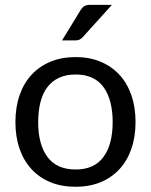

<svg xmlns="http://www.w3.org/2000/svg" viewBox="-20 -744 607 772"><path d="M284 -514.5Q339.5 -514.5 384 -496Q428.5 -477.5 460 -443.5Q491.5 -409.5 508.2 -361.2Q525 -313 525 -253.5Q525 -193.5 508.2 -145.5Q491.5 -97.5 460 -63.5Q428.5 -29.5 384 -11.2Q339.5 7 284 7Q228 7 183.2 -11.2Q138.5 -29.5 107 -63.5Q75.5 -97.5 58.8 -145.5Q42 -193.5 42 -253.5Q42 -313 58.8 -361.2Q75.5 -409.5 107 -443.5Q138.5 -477.5 183.2 -496Q228 -514.5 284 -514.5ZM284 -62.5Q359 -62.5 396 -112.8Q433 -163 433 -253Q433 -343.5 396 -394Q359 -444.5 284 -444.5Q246 -444.5 217.8 -431.5Q189.5 -418.5 170.8 -394Q152 -369.5 142.8 -333.8Q133.5 -298 133.5 -253Q133.5 -163 170.8 -112.8Q208 -62.5 284 -62.5ZM430 -724.5 313.5 -595.5Q306.5 -588 299.8 -584.8Q293 -581.5 282.5 -581.5H229.5L303.5 -702.5Q310.5 -714 318.8 -719.2Q327 -724.5 343 -724.5Z"/></svg>

Font: Lato-Regular
Style: Regular
Weight: 400
Designer: Lukasz Dziedzic with Adam Twardoch and Botio Nikoltchev
Foundry: tyPoland Lukasz Dziedzic
Version: Version 2.015; 2015-08-06; http://www.latofonts.com/